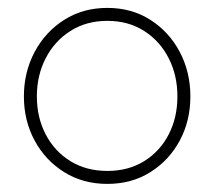

<svg xmlns="http://www.w3.org/2000/svg" viewBox="-20 -442 529 474"><path d="M245 12Q185 12 138.5 -17Q92 -46 65.5 -95Q39 -144 39 -204Q39 -264 65.5 -313.8Q92 -363.5 138.5 -393Q185 -422.5 245 -422.5Q305 -422.5 351.2 -393Q397.5 -363.5 423.8 -313.8Q450 -264 450 -204Q450 -144 423.8 -95Q397.5 -46 351.2 -17Q305 12 245 12ZM245 -20Q297 -20 336 -44.2Q375 -68.5 396.5 -110.2Q418 -152 418 -204Q418 -256 396.5 -298.2Q375 -340.5 336 -365.5Q297 -390.5 245 -390.5Q193 -390.5 153.8 -365.5Q114.5 -340.5 92.8 -298.2Q71 -256 71 -204Q71 -152 92.8 -110.2Q114.5 -68.5 153.8 -44.2Q193 -20 245 -20Z"/></svg>

Font: League Spartan Extralight
Style: Regular
Weight: 200
Foundry: The League of Moveable Type
Version: Version 2.300; ttfautohint (v1.8.3)